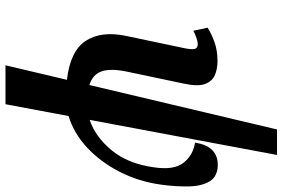

<svg xmlns="http://www.w3.org/2000/svg" viewBox="-185 -615 1030 700"><g transform="rotate(90 330.0 -265.0)"><path d="M218 230 271 6Q166 -6 129 -62.5Q92 -119 111 -210L155 -419Q161 -447 158.5 -459Q156 -471 141 -471Q132 -471 119 -466.5Q106 -462 92 -455L81 -507Q103 -521 133.5 -532Q164 -543 203 -543Q231 -543 253.5 -533.5Q276 -524 286 -498Q296 -472 285 -421L241 -212Q229 -154 240 -121Q251 -88 290 -76L452 -760H545L417 -77Q478 -97 527.5 -156.5Q577 -216 590 -311Q601 -384 573.5 -419Q546 -454 500 -461Q507 -505 528 -524.5Q549 -544 580 -544Q622 -544 640 -516Q658 -488 659.5 -441Q661 -394 653 -336Q642 -256 606.5 -186.5Q571 -117 518.5 -68Q466 -19 403 0L360 230Z"/></g></svg>

Font: Noto Serif ExtraCondensed
Style: Bold Italic
Weight: 700
Width: 2
Italic angle: -12°
Designer: Monotype Design Team
Foundry: Monotype Imaging Inc.
Version: Version 2.013; ttfautohint (v1.8.4.7-5d5b)